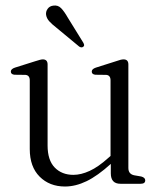

<svg xmlns="http://www.w3.org/2000/svg" viewBox="-20 -670 577 700"><path d="M88.5 -126.5V-377Q88.5 -395.5 73 -397L32.5 -397.5Q19.5 -399 19.5 -409Q19.5 -418.5 34.5 -423.5L107.5 -446.5Q128.5 -453.5 136 -453.5Q153.5 -453.5 153.5 -435V-139.5Q153.5 -86 179.5 -59.2Q205.5 -32.5 247.5 -32.5Q275.5 -32.5 307 -47Q338.5 -61.5 374.5 -94L383 -101.5V-377Q383 -395.5 367.5 -397L327.5 -397.5Q314.5 -399 314.5 -409Q314.5 -418.5 329.5 -423.5L402 -446.5Q412 -450 418.8 -451.8Q425.5 -453.5 430.5 -453.5Q448 -453.5 448 -435V-57.5Q448 -35.5 469 -31L495 -26.5Q509.5 -22.5 509.5 -12.5Q509.5 0 493 0H419Q384 0 384 -38V-72.5Q336 -29 295.8 -9.5Q255.5 10 217 10Q160.5 10 124.5 -26Q88.5 -62 88.5 -126.5ZM227 -606 283 -515.5Q285.5 -511.5 286.5 -507.2Q287.5 -503 284 -500Q278 -494.5 269 -500L184.5 -570Q169.5 -581.5 159.8 -592.2Q150 -603 148 -616Q146.5 -628 153.8 -638Q161 -648 174.5 -649.5Q191.5 -652 203 -640Q214.5 -628 227 -606Z"/></svg>

Font: Fraunces 72pt Soft Light
Style: Regular
Weight: 300
Version: Version 1.000;[b76b70a41]